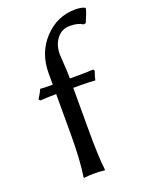

<svg xmlns="http://www.w3.org/2000/svg" viewBox="-136 -776 643 846"><g transform="rotate(-20 185.5 -352.5)"><path d="M119.1 -430.2V-483.9Q119.1 -579.6 179.4 -643.8Q239.7 -708 325.2 -708Q356 -708 370.1 -699.2L371.1 -695.8Q366.7 -676.8 348.1 -634.8L336.9 -633.8Q316.4 -647.9 277.8 -647.9Q239.3 -647.9 216.6 -618.2Q193.8 -588.4 193.8 -544.9Q193.8 -538.1 196.5 -499.8Q199.2 -461.4 199.2 -440.9V-430.2H241.2Q272.9 -430.2 309.1 -432.1L314 -424.8Q305.2 -401.9 301.8 -383.8Q269 -386.2 231.9 -386.2H199.2V-199.2Q199.2 -57.1 207 0L205.1 2.9Q186.5 0 157.2 0Q127 0 108.9 2.9L106.9 0Q119.1 -75.2 119.1 -200.2V-386.2Q87.9 -386.2 43 -383.8L38.1 -391.1Q54.2 -416 61 -432.1Q74.2 -430.2 119.1 -430.2Z"/></g></svg>

Font: Linear Smooth
Style: Regular
Weight: 400
Designer: Philipp H. Poll, Flanker
Foundry: Philipp H. Poll, reworked by Flanker
Version: Version 1.061 | FøM Fix